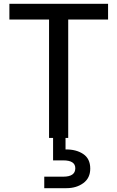

<svg xmlns="http://www.w3.org/2000/svg" viewBox="-20 -720 612 1002"><path d="M236 0V-618H29V-700H544V-618H336V0ZM211 262V202H310Q373 202 373 158Q373 117 310 117H257V-5H322V60Q377 59 414 83.5Q451 108 451 160Q451 209 415 235.5Q379 262 327 262Z"/></svg>

Font: DM Sans Medium
Style: Regular
Weight: 500
Designer: Colophon Foundry, Jonny Pinhorn
Foundry: Colophon Foundry
Version: Version 4.004; ttfautohint (v1.8.4.7-5d5b)